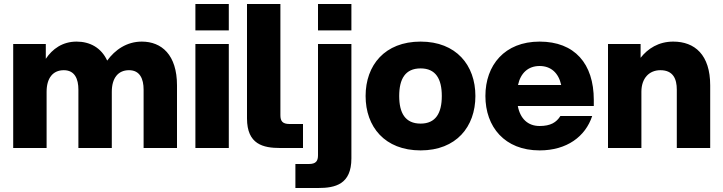

<svg xmlns="http://www.w3.org/2000/svg" viewBox="-20 -740 3616 960"><path d="M698 -292V0H865V-313C865 -466 788 -532 689 -532C614 -532 555 -491 516 -437C486 -502 429 -532 363 -532C292 -532 242 -495 209 -446V-520H46V0H213V-281C213 -349 244 -389 299 -389C354 -389 372 -345 372 -292V0H539V-281C539 -349 570 -389 625 -389C680 -389 698 -345 698 -292Z M957 0H1124V-520H957ZM957 -588H1124V-720H957Z M1215 -720V-148C1215 -18 1296 0 1381 0H1495V-120H1428C1392 -120 1382 -135 1382 -164V-720Z M1737 52V-520H1570V36C1570 65 1560 80 1524 80H1457V200H1571C1656 200 1737 182 1737 52ZM1570 -588H1737V-720H1570Z M2083 12C2261 12 2357 -106 2357 -260C2357 -414 2261 -532 2083 -532C1904 -532 1808 -414 1808 -260C1808 -106 1904 12 2083 12ZM1976 -260C1976 -345 2006 -398 2083 -398C2159 -398 2189 -345 2189 -260C2189 -175 2159 -122 2083 -122C2006 -122 1976 -175 1976 -260Z M2678 12C2814 12 2907 -57 2941 -160H2782C2762 -128 2733 -110 2678 -110C2619 -110 2581 -147 2569 -210H2949V-240C2949 -422 2853 -532 2678 -532C2503 -532 2407 -414 2407 -260C2407 -106 2503 12 2678 12ZM2570 -315C2583 -375 2621 -410 2678 -410C2735 -410 2773 -375 2786 -315Z M3364 -292V0H3531V-313C3531 -466 3454 -532 3346 -532C3273 -532 3219 -497 3183 -451V-520H3020V0H3187V-281C3187 -349 3226 -389 3282 -389C3346 -389 3364 -345 3364 -292Z"/></svg>

Font: Aspekta 800
Style: Regular
Weight: 800
Designer: Ivo Dolenc
Version: Version 2.000